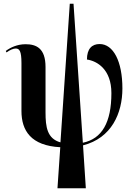

<svg xmlns="http://www.w3.org/2000/svg" viewBox="-20 -780 676 1029"><path d="M288 229H440L425 -1C578 -40 636 -173 636 -306C636 -452 587 -544 514 -544C473 -544 446 -519 446 -461C501 -453 577 -408 577 -281C577 -123 526 -36 424 -15L374 -760H354L304 -17C233 -37 224 -99 224 -178V-421C224 -522 174 -543 117 -543C72 -543 35 -525 11 -507L15 -499C34 -513 52 -520 64 -520C84 -520 95 -507 95 -442V-185C95 -80 146 1 303 9Z"/></svg>

Font: Noto Serif Display ExtraCondensed
Style: Bold
Weight: 700
Width: 2
Designer: Monotype Design Team
Foundry: Monotype Imaging Inc.
Version: Version 2.009